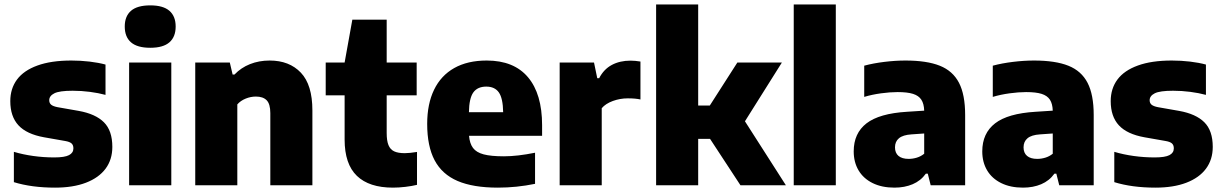

<svg xmlns="http://www.w3.org/2000/svg" viewBox="-20 -828 5461 858"><path d="M42 -14V-149.5Q82 -137.5 128.5 -131Q175 -124.5 222.5 -124.5Q269 -124.5 288.5 -134.8Q308 -145 308 -165Q308 -179.5 299.8 -187Q291.5 -194.5 271 -198L177 -214.5Q99 -228.5 62.5 -268Q26 -307.5 26 -376Q26 -432 56 -472.5Q86 -513 147.2 -535.2Q208.5 -557.5 299 -557.5Q340 -557.5 380.2 -552.8Q420.5 -548 451.5 -539.5V-404Q420 -412.5 381.8 -417.5Q343.5 -422.5 304.5 -422.5Q245.5 -422.5 222.8 -411Q200 -399.5 200 -380Q200 -367.5 208.5 -360.2Q217 -353 237.5 -349L331.5 -332.5Q407 -319 444.5 -281.5Q482 -244 482 -171.5Q482 -115 451.8 -74.2Q421.5 -33.5 364 -11.5Q306.5 10.5 226 10.5Q121.5 10.5 42 -14Z M557 0V-548.5H745.5V0ZM537.5 -709.5Q537.5 -755.5 565.5 -779.8Q593.5 -804 651.5 -804Q709 -804 737 -779.8Q765 -755.5 765 -709.5Q765 -663 737 -638.8Q709 -614.5 651.5 -614.5Q593.5 -614.5 565.5 -638.8Q537.5 -663 537.5 -709.5Z M852.5 -548.5H1007L1019.5 -495H1028Q1057 -525.5 1097.2 -541.5Q1137.5 -557.5 1185 -557.5Q1273 -557.5 1324.5 -503.2Q1376 -449 1376 -334.5V0H1188V-322.5Q1188 -363 1171.8 -379.8Q1155.5 -396.5 1123.5 -396.5Q1100 -396.5 1077.5 -387.2Q1055 -378 1040.5 -361.5V0H852.5Z M1843.5 -149V-2Q1821 3.5 1791.8 7Q1762.5 10.5 1736 10.5Q1629.5 10.5 1574.8 -42.2Q1520 -95 1520 -204.5V-402H1435.5V-548.5H1520L1554.5 -740H1708V-548.5H1842V-402H1708V-233.5Q1708 -199 1716 -179.5Q1724 -160 1741.2 -151.8Q1758.5 -143.5 1789 -143.5Q1809.5 -143.5 1843.5 -149Z M2402.5 -221H2076Q2079 -186.5 2093.8 -166.8Q2108.5 -147 2141.2 -138.2Q2174 -129.5 2232 -129.5Q2292 -129.5 2371 -145.5V-6.5Q2288.5 10.5 2205 10.5Q2094.5 10.5 2025 -19.2Q1955.5 -49 1922.2 -111.8Q1889 -174.5 1889 -274.5Q1889 -363.5 1919.8 -427Q1950.5 -490.5 2010 -524Q2069.5 -557.5 2155 -557.5Q2276.5 -557.5 2339.5 -482.8Q2402.5 -408 2402.5 -268.5ZM2075.5 -326.5H2228.5Q2227.5 -389 2209.2 -415Q2191 -441 2153 -441Q2114 -441 2095.2 -415Q2076.5 -389 2075.5 -326.5Z M2481 -548.5H2634.5L2649 -478.5H2657.5Q2678 -518.5 2714 -537.8Q2750 -557 2797.5 -557Q2818 -557 2842 -553V-383.5Q2820 -388.5 2785.5 -388.5Q2751 -388.5 2718.8 -376.8Q2686.5 -365 2669 -344.5V0H2481Z M3289 0 3153 -207.5H3100V0H2912V-808H3100V-356.5H3152L3275 -548.5H3474L3309 -286L3492 0Z M3527 0V-808H3715V0Z M4293 -314V0H4139L4126 -52H4117.5Q4094.5 -20 4058.5 -4.8Q4022.5 10.5 3977 10.5Q3920.5 10.5 3879.2 -10Q3838 -30.5 3816.5 -67Q3795 -103.5 3795 -151.5Q3795 -232.5 3852.2 -276.8Q3909.5 -321 4033 -328.5L4110 -333.5Q4109 -364.5 4097.2 -382.5Q4085.5 -400.5 4060.2 -408.5Q4035 -416.5 3991 -416.5Q3957.5 -416.5 3917.2 -411Q3877 -405.5 3842 -395V-534.5Q3883 -545.5 3932.2 -551.5Q3981.5 -557.5 4026 -557.5Q4122 -557.5 4180 -534.2Q4238 -511 4265.5 -458Q4293 -405 4293 -314ZM4110 -141V-231.5L4053 -227.5Q4015 -225 3997.2 -210.2Q3979.5 -195.5 3979.5 -169.5Q3979.5 -144.5 3995.2 -131.2Q4011 -118 4040.5 -118Q4059 -118 4077 -123.5Q4095 -129 4110 -141Z M4867.5 -314V0H4713.5L4700.5 -52H4692Q4669 -20 4633 -4.8Q4597 10.5 4551.5 10.5Q4495 10.5 4453.8 -10Q4412.5 -30.5 4391 -67Q4369.5 -103.5 4369.5 -151.5Q4369.5 -232.5 4426.8 -276.8Q4484 -321 4607.5 -328.5L4684.5 -333.5Q4683.5 -364.5 4671.8 -382.5Q4660 -400.5 4634.8 -408.5Q4609.5 -416.5 4565.5 -416.5Q4532 -416.5 4491.8 -411Q4451.5 -405.5 4416.5 -395V-534.5Q4457.5 -545.5 4506.8 -551.5Q4556 -557.5 4600.5 -557.5Q4696.5 -557.5 4754.5 -534.2Q4812.5 -511 4840 -458Q4867.5 -405 4867.5 -314ZM4684.5 -141V-231.5L4627.5 -227.5Q4589.5 -225 4571.8 -210.2Q4554 -195.5 4554 -169.5Q4554 -144.5 4569.8 -131.2Q4585.5 -118 4615 -118Q4633.5 -118 4651.5 -123.5Q4669.5 -129 4684.5 -141Z M4959.5 -14V-149.5Q4999.5 -137.5 5046 -131Q5092.5 -124.5 5140 -124.5Q5186.5 -124.5 5206 -134.8Q5225.5 -145 5225.5 -165Q5225.5 -179.5 5217.2 -187Q5209 -194.5 5188.5 -198L5094.5 -214.5Q5016.5 -228.5 4980 -268Q4943.5 -307.5 4943.5 -376Q4943.5 -432 4973.5 -472.5Q5003.5 -513 5064.8 -535.2Q5126 -557.5 5216.5 -557.5Q5257.5 -557.5 5297.8 -552.8Q5338 -548 5369 -539.5V-404Q5337.5 -412.5 5299.2 -417.5Q5261 -422.5 5222 -422.5Q5163 -422.5 5140.2 -411Q5117.5 -399.5 5117.5 -380Q5117.5 -367.5 5126 -360.2Q5134.5 -353 5155 -349L5249 -332.5Q5324.5 -319 5362 -281.5Q5399.5 -244 5399.5 -171.5Q5399.5 -115 5369.2 -74.2Q5339 -33.5 5281.5 -11.5Q5224 10.5 5143.5 10.5Q5039 10.5 4959.5 -14Z"/></svg>

Font: Encode Sans ExtraBold
Style: Regular
Weight: 800
Designer: Multiple Designers
Foundry: Impallari Type
Version: Version 2.000